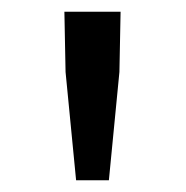

<svg xmlns="http://www.w3.org/2000/svg" viewBox="-20 -791 318 328"><path d="M92 -668 90 -771H186L184 -668L166 -483H110Z"/></svg>

Font: 思源黑体R
Style: Regular
Weight: 400
Designer: Ryoko NISHIZUKA  (kana & ideographs); Paul D. Hunt (Latin, Greek & Cyrillic); Wenlong ZHANG  (bopomofo); Sandoll Communi
Foundry: Adobe Systems Incorporated
Version: Version 1.00 June 24, 2014, initial release